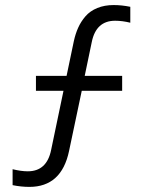

<svg xmlns="http://www.w3.org/2000/svg" viewBox="-20 -729 565 759"><path d="M122.1 -370.1V-429.2H243.2L272 -566.9Q278.3 -595.7 289.1 -619.6Q299.8 -643.6 317.9 -664.6Q335.9 -685.5 364.5 -697.3Q393.1 -709 429.2 -709Q461.4 -709 495.1 -702.1V-639.2Q463.4 -647 435.1 -647Q359.9 -647 342.8 -563L314.9 -429.2H462.9V-370.1H303.2L252.9 -131.8Q223.1 9.8 96.2 9.8Q63.5 9.8 29.8 2.9V-60.1Q63.5 -51.8 89.8 -51.8Q165 -51.8 182.1 -136.2L231 -370.1Z"/></svg>

Font: LT Superior
Style: Regular
Weight: 400
Designer: Daniel Lyons
Foundry: LyonsType
Version: Version 1.000